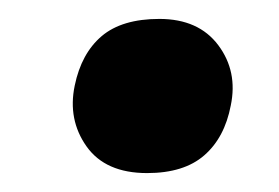

<svg xmlns="http://www.w3.org/2000/svg" viewBox="-20 -413 295 203"><path d="M135.5 -230Q91.5 -230 71.5 -258.2Q51.5 -286.5 59 -322.5Q66 -356.5 87.5 -374.8Q109 -393 148.5 -393Q190 -393 210.8 -365.2Q231.5 -337.5 224 -301.5Q217.5 -267.5 196 -248.8Q174.5 -230 135.5 -230Z"/></svg>

Font: Commissioner SemiBold
Style: Italic
Weight: 600
Italic angle: -12°
Designer: Kostas Bartsokas
Foundry: Kostas Bartsokas
Version: Version 1.000; ttfautohint (v1.8.3)